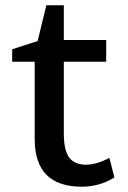

<svg xmlns="http://www.w3.org/2000/svg" viewBox="-20 -694 482 725"><path d="M393 -98 412 -24Q356 11 289 11Q111 11 111 -169V-461H26V-508L122 -539L155 -674H221V-543H381V-461H221V-190Q221 -127 241 -99.5Q261 -72 306 -72Q347 -73 393 -98Z"/></svg>

Font: Martel Sans DemiBold
Style: Regular
Weight: 600
Designer: Dan Reynolds and Mathieu Réguer
Foundry: Dan Reynolds and Mathieu Réguer
Version: Version 1.001;PS 001.001;hotconv 1.0.70;makeotf.lib2.5.58329